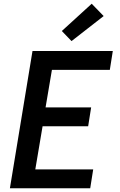

<svg xmlns="http://www.w3.org/2000/svg" viewBox="-20 -1008 640 1028"><path d="M33 0 154 -735H584L568 -634H258L224 -433H468L452 -332H208L169 -101H479L463 0ZM363 -788 311 -842 471 -988 535 -922Z"/></svg>

Font: Iosevka Aile
Style: Bold Italic
Weight: 700
Italic angle: -9°
Designer: Belleve Invis
Foundry: Belleve Invis
Version: Version 28.0.1; ttfautohint (v1.8.4)